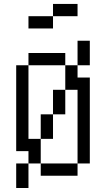

<svg xmlns="http://www.w3.org/2000/svg" viewBox="-20 -895 540 978"><path d="M375 -812.5V-875H250V-812.5H125V-750H250V-812.5ZM62.5 -62.5Q62.5 -62.5 62.5 62.5H125Q125 62.5 125 -62.5ZM125 -62.5H187.5V0H375V-62.5H187.5Q187.5 -62.5 187.5 -187.5H125Q125 -187.5 125 -562.5H62.5V-125H125ZM375 -62.5H437.5V-500H375V-562.5H312.5Q312.5 -562.5 312.5 -437.5H250Q250 -437.5 250 -312.5H187.5Q187.5 -312.5 187.5 -187.5H250Q250 -187.5 250 -312.5H312.5Q312.5 -312.5 312.5 -437.5H375Q375 -437.5 375 -62.5ZM125 -562.5H312.5V-625H125ZM375 -562.5H437.5Q437.5 -562.5 437.5 -687.5H375Q375 -687.5 375 -562.5Z"/></svg>

Font: BFUnifontExMono
Style: Regular
Weight: 500
Version: Version 15.0.06